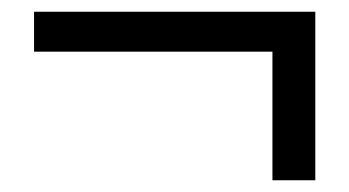

<svg xmlns="http://www.w3.org/2000/svg" viewBox="-20 -423 595 327"><path d="M444 -335H38V-403H517V-116H444Z"/></svg>

Font: Source Han Sans K Regular
Style: Regular
Weight: 400
Designer: Ryoko NISHIZUKA  (kana & ideographs); Paul D. Hunt (Latin, Greek & Cyrillic); Wenlong ZHANG  (bopomofo); Sandoll Communi
Foundry: Adobe Systems Incorporated
Version: Version 1.00 July 18, 2014, initial release